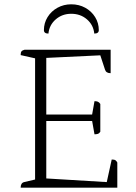

<svg xmlns="http://www.w3.org/2000/svg" viewBox="-20 -872 631 892"><path d="M76 0Q76 -22 92 -26L143 -38V-601L76 -616Q76 -628 79.5 -633Q83 -638 94 -641H494V-532Q473 -532 468 -548L446 -615L195 -603V-340H408L419 -402Q428 -402 434.5 -399.5Q441 -397 446 -389V-260Q441 -252 434 -250Q427 -248 419 -248L408 -310H195V-43L476 -26L499 -131Q512 -131 517 -127Q522 -123 525 -117V0ZM311 -852Q276 -852 247 -836Q218 -820 201 -792.5Q184 -765 184 -732Q184 -716 205 -716Q209 -756 239 -782Q269 -808 311 -808Q354 -808 384 -782Q414 -756 418 -716Q439 -716 439 -732Q439 -765 422 -792.5Q405 -820 376 -836Q347 -852 311 -852Z"/></svg>

Font: Petrona ExtraLight
Style: Regular
Weight: 200
Designer: Ringo R. Seeber
Foundry: Ringo R. Seeber
Version: Version 2.001; ttfautohint (v1.8.3)